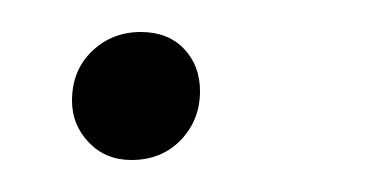

<svg xmlns="http://www.w3.org/2000/svg" viewBox="-20 -89 236 120"><path d="M25 -26Q25 -45 37.5 -57Q50 -69 68 -69Q85 -69 95 -58.5Q105 -48 105 -32Q105 -14 93 -1.5Q81 11 62 11Q46 11 35.5 0Q25 -11 25 -26Z"/></svg>

Font: Fira Sans ExtraLight
Style: Italic
Weight: 275
Italic angle: -8°
Designer: Carrois Corporate & Edenspiekermann AG
Foundry: Carrois Corporate GbR & Edenspiekermann AG
Version: Version 4.203